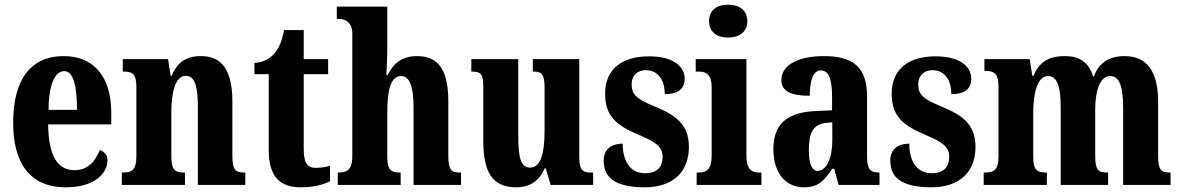

<svg xmlns="http://www.w3.org/2000/svg" viewBox="-20 -788 5028 818"><path d="M260 10C388 10 438 -53 438 -106C438 -128 423 -143 405 -149C386 -100 354 -63 298 -63C225 -63 187 -123 185 -258H454V-307C454 -465 377 -549 251 -549C114 -549 36 -453 36 -265C36 -91 109 10 260 10ZM308 -320H187C187 -427 214 -485 254 -485C292 -485 308 -423 308 -320Z M499 0H768V-53H764C728 -53 710 -62 710 -119V-309C710 -390 725 -465 772 -465C812 -465 823 -414 823 -329V0H1025V-53H1021C985 -53 970 -62 970 -124V-355C970 -491 924 -549 836 -549C766 -549 733 -516 711 -465H707L696 -536H503V-483H507C543 -483 561 -474 561 -418V-122C561 -62 541 -53 503 -53H499Z M1261 10C1324 10 1367 -5 1386 -16V-82C1368 -76 1347 -73 1324 -73C1285 -73 1274 -99 1274 -159V-472H1378V-536H1274V-660H1190C1182 -614 1168 -584 1153 -565C1137 -544 1108 -522 1064 -520V-472H1125V-148C1125 -31 1177 10 1261 10Z M1419 0H1687V-53H1684C1648 -53 1630 -62 1630 -119V-309C1630 -391 1640 -464 1689 -464C1727 -464 1742 -415 1742 -329V0H1944V-53H1941C1904 -53 1890 -62 1890 -124V-355C1890 -491 1848 -549 1756 -549C1684 -549 1652 -509 1632 -469H1626C1627 -493 1630 -540 1630 -586V-760H1415V-707H1427C1443 -707 1481 -699 1481 -646V-122C1481 -62 1455 -53 1423 -53H1419Z M2179 10C2237 10 2276 -16 2301 -71H2305L2326 0H2507V-53H2498C2468 -53 2448 -58 2448 -116V-536H2250V-483H2253C2283 -483 2300 -477 2300 -419V-227C2300 -134 2283 -74 2239 -74C2197 -74 2188 -118 2188 -216V-536H1988V-483H1991C2032 -483 2039 -470 2039 -413V-188C2039 -53 2079 10 2179 10Z M2726 10C2850 10 2915 -58 2915 -162C2915 -259 2858 -298 2770 -334C2693 -366 2671 -384 2671 -429C2671 -467 2696 -489 2732 -489C2778 -489 2812 -454 2812 -387C2870 -387 2897 -410 2897 -453C2897 -501 2853 -548 2745 -548C2633 -548 2558 -496 2558 -389C2558 -293 2606 -253 2705 -212C2773 -183 2803 -163 2803 -120C2803 -80 2783 -50 2728 -50C2672 -50 2633 -92 2633 -176C2589 -176 2552 -156 2552 -103C2552 -36 2595 10 2726 10Z M3082 -628C3127 -628 3164 -650 3164 -698C3164 -747 3127 -768 3082 -768C3036 -768 3001 -747 3001 -698C3001 -650 3036 -628 3082 -628ZM2948 0H3224V-53H3215C3182 -53 3160 -67 3160 -125V-536H2944V-483H2958C2990 -483 3012 -469 3012 -415V-125C3012 -68 2991 -53 2958 -53H2948Z M3405 10C3465 10 3489 -15 3526 -69H3534L3553 0H3727V-53H3724C3686 -53 3674 -69 3674 -124V-378C3674 -504 3612 -549 3490 -549C3390 -549 3309 -516 3309 -447C3309 -400 3348 -380 3430 -380C3430 -449 3446 -488 3477 -488C3512 -488 3525 -449 3525 -374V-318L3458 -315C3335 -310 3275 -262 3275 -153C3275 -42 3334 10 3405 10ZM3463 -60C3438 -60 3426 -93 3426 -149C3426 -221 3444 -258 3497 -264L3526 -267V-191C3526 -113 3501 -60 3463 -60Z M3947 10C4071 10 4136 -58 4136 -162C4136 -259 4079 -298 3991 -334C3914 -366 3892 -384 3892 -429C3892 -467 3917 -489 3953 -489C3999 -489 4033 -454 4033 -387C4091 -387 4118 -410 4118 -453C4118 -501 4074 -548 3966 -548C3854 -548 3779 -496 3779 -389C3779 -293 3827 -253 3926 -212C3994 -183 4024 -163 4024 -120C4024 -80 4004 -50 3949 -50C3893 -50 3854 -92 3854 -176C3810 -176 3773 -156 3773 -103C3773 -36 3816 10 3947 10Z M4171 0H4440V-53H4437C4400 -53 4382 -62 4382 -119V-309C4382 -391 4400 -464 4445 -464C4486 -464 4499 -415 4499 -329V0H4701V-53H4697C4660 -53 4646 -62 4646 -124V-321C4646 -398 4665 -464 4710 -464C4751 -464 4765 -415 4765 -329V0H4967V-53H4965C4928 -53 4914 -62 4914 -124V-355C4914 -491 4861 -549 4771 -549C4702 -549 4660 -517 4641 -463H4637C4618 -524 4578 -549 4517 -549C4440 -549 4405 -517 4383 -465H4378L4367 -536H4174V-486H4177C4213 -486 4234 -477 4234 -420V-122C4234 -62 4213 -53 4176 -53H4171Z"/></svg>

Font: Noto Serif Sinhala ExtraCondensed ExtraBold
Style: Regular
Weight: 800
Width: 2
Designer: Jelle Bosma - Monotype Design Team
Foundry: Monotype Imaging Inc.
Version: Version 2.007